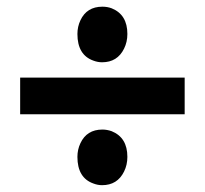

<svg xmlns="http://www.w3.org/2000/svg" viewBox="-20 -543 601 563"><path d="M521.5 -208V-315.4H39.1V-208ZM353.5 -83Q353.5 -139.6 307.6 -158.2Q293.9 -163.1 280.3 -163.1Q234.4 -163.1 215.8 -123Q207 -104.5 207 -83Q207 -21.5 253.9 -4.9Q266.6 0 279.3 0Q324.2 0 343.8 -40Q353.5 -59.6 353.5 -83ZM353.5 -443.4Q353.5 -500 307.6 -518.6Q294.9 -523.4 280.3 -523.4Q234.4 -523.4 215.8 -483.4Q207 -464.8 207 -443.4Q207 -381.8 253.9 -365.2Q266.6 -360.4 279.3 -360.4Q324.2 -360.4 343.8 -400.4Q353.5 -419.9 353.5 -443.4Z"/></svg>

Font: Yaldevi Colombo
Style: Bold
Weight: 700
Designer: Sol Matas, Denzil Rajitha, Kosala Senevirathne and Pathum Egodawatta
Foundry: Mooniak
Version: Version 1.020 ; ttfautohint (v1.6)